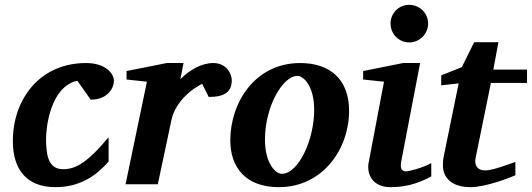

<svg xmlns="http://www.w3.org/2000/svg" viewBox="-20 -760 2194 792"><path d="M450 -426C450 -458 414 -500 335 -500C144 -500 33 -351 33 -178C33 -64 87 12 209 12C304 12 373 -30 428 -94V-194C338 -86 290 -62 240 -62C176 -62 170 -128 170 -189C170 -230 186 -402 299 -427L354 -349C429 -349 450 -402 450 -426Z M936 -429C936 -458 912 -500 860 -500C810 -500 760 -470 724 -433L737 -500H668L502 -467V-432L586 -423L498 0H631L687 -264C699 -324 751 -383 814 -414L841 -360C909 -360 936 -383 936 -429Z M1420 -303C1420 -433 1341 -500 1218 -500C1033 -500 930 -338 930 -181C930 -70 993 12 1130 12C1312 12 1420 -146 1420 -303ZM1276 -307C1276 -184 1212 -43 1142 -43C1119 -43 1073 -82 1073 -185C1073 -320 1146 -447 1207 -447C1232 -447 1276 -405 1276 -307Z M1746 -663C1746 -706 1711 -740 1668 -740C1625 -740 1591 -706 1591 -663C1591 -620 1625 -585 1668 -585C1711 -585 1746 -620 1746 -663ZM1759 -32V-87C1722 -67 1666 -53 1655 -53C1631 -53 1631 -75 1636 -99L1713 -500H1643L1478 -467V-432L1564 -423L1501 -91C1491 -42 1517 12 1590 12C1648 12 1699 0 1759 -32Z M2154 -418V-473H2015L2036 -586H1936L1885 -483L1800 -449V-408L1872 -416L1811 -118C1808 -104 1807 -91 1807 -78C1807 -26 1844 12 1921 12C1984 12 2084 -27 2106 -37V-92C2074 -81 2012 -57 1981 -57C1950 -57 1935 -78 1942 -109L2005 -418Z"/></svg>

Font: Veleka
Style: Bold Italic
Weight: 700
Italic angle: -12°
Designer: Stefan Peev, Context Ltd, 2016; SIL International, 1997-2014.
Foundry: Stefan Peev, Context Ltd, 2016
Version: Version 5.000